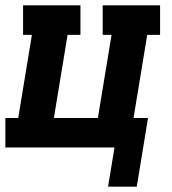

<svg xmlns="http://www.w3.org/2000/svg" viewBox="-21 -550 641 716"><path d="M382 146 406 0H-1V-110H47L98 -420H65V-530H279V-420H231L180 -110H344L395 -420H362V-530H576V-420H528L477 -110H531L489 146Z"/></svg>

Font: Iosevka Curly Slab XBdExObl
Style: Regular
Weight: 800
Width: 7
Italic angle: -9°
Monospace: yes
Designer: Belleve Invis
Foundry: Belleve Invis
Version: Version 11.1.0; ttfautohint (v1.8.3)